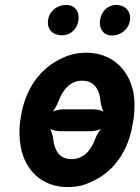

<svg xmlns="http://www.w3.org/2000/svg" viewBox="-20 -753 569 783"><path d="M64 -269 62 -259C57 -220 59 -185 65 -152C83 -58 151 10 257 10C291 10 323 3 351 -11C440 -49 506 -134 523 -259L525 -269C530 -308 530 -343 524 -376C505 -470 437 -538 331 -538C298 -538 266 -531 238 -518C148 -479 81 -394 64 -269ZM363 -307H236C221 -307 196 -301 185 -293L187 -289C197 -297 212 -322 218 -339C236 -387 266 -424 315 -424C364 -424 386 -388 390 -339C392 -322 400 -297 408 -289L410 -293C402 -301 378 -307 363 -307ZM224 -218H351C365 -218 390 -224 401 -232L399 -235C389 -227 374 -203 368 -186C351 -139 320 -104 272 -104C223 -104 202 -139 197 -186C195 -203 187 -228 179 -235L177 -232C185 -224 209 -218 224 -218ZM234 -609C266 -609 295 -633 300 -671C305 -708 283 -733 251 -733C214 -733 181 -709 176 -671C171 -632 196 -609 234 -609ZM437 -608C472 -608 505 -633 510 -671C515 -708 489 -733 454 -733C422 -733 393 -709 388 -671C383 -633 404 -608 437 -608Z"/></svg>

Font: Asimov
Style: EdgeNarIt
Weight: 500
Designer: Google
Version: Version 2.000980: 2014